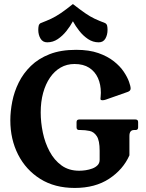

<svg xmlns="http://www.w3.org/2000/svg" viewBox="-20 -917 719 948"><path d="M181 -362Q181 -313 191.5 -262.5Q202 -212 225 -169Q248 -126 284 -100Q320 -74 371 -74Q386 -74 403 -76.5Q420 -79 436 -85Q452 -91 462 -101.5Q472 -112 472 -128V-173Q472 -223 458 -244.5Q444 -266 422.5 -270.5Q401 -275 378 -275H371Q358 -275 358 -288V-314Q358 -327 371 -327H649Q662 -327 662 -314V-288Q662 -275 649 -275H642Q619 -275 619 -246V-150Q588 -80 519 -34.5Q450 11 349 11Q250 11 179 -33.5Q108 -78 69.5 -153.5Q31 -229 31 -323Q31 -367 40.5 -415.5Q50 -464 72.5 -509.5Q95 -555 132.5 -591.5Q170 -628 225 -649.5Q280 -671 356 -671Q420 -671 465.5 -655Q511 -639 542 -614.5Q573 -590 591 -563Q609 -536 617 -513.4Q625 -490.8 625 -480Q625 -468 610 -463L502 -425Q498 -424 494.5 -423Q491 -422 487 -422Q483 -422 479.5 -423Q476 -424 476 -430Q476 -435 477 -441.5Q478 -448 478 -459Q478 -500 463.5 -532Q449 -564 420.3 -582.5Q391.6 -601 348 -601Q310 -601 279.5 -583.5Q249 -566 227 -534Q205 -502 193 -458.5Q181 -415 181 -362ZM340 -812Q326.9 -787.5 307.9 -763.8Q289 -740 265.3 -724Q241.7 -708 213 -708Q191 -708 180 -726.6Q169 -745.2 169 -769.5Q169 -781 171 -789.8Q173 -798.6 181 -803Q210 -814 232.5 -824.5Q255 -835 280 -852Q305 -869 340 -897Q376 -869 400.5 -852Q425 -835 447.5 -824.5Q470 -814 499 -803Q507 -798.6 509 -790Q511 -781.2 511 -769.6Q511 -745 500.4 -726.5Q489.8 -708 467.2 -708Q439 -708 414.9 -724Q390.9 -740 371.9 -764Q353 -788 340 -812Z"/></svg>

Font: Young Serif Light
Style: Regular
Weight: 300
Designer: Bastien Sozeau
Foundry: NBR — Bastien Sozeau
Version: Version 5.001